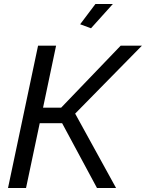

<svg xmlns="http://www.w3.org/2000/svg" viewBox="-20 -938 728 958"><path d="M434.1 -796.9 379.9 -816.9 456.1 -918H543ZM20 0 169.9 -710H259.8L194.8 -400.9H285.2L582 -710H688L355 -371.1L559.1 0H463.9L290 -323.2H178.2L109.9 0Z"/></svg>

Font: Rawline Medium
Style: Italic
Weight: 500
Italic angle: -12°
Designer: Matt McInerney, Pablo Impallari, Rodrigo Fuenzalida
Foundry: Matt McInerney, Pablo Impallari, Rodrigo Fuenzalida
Version: Version 4.020;PS 004.020;hotconv 1.0.88;makeotf.lib2.5.64775